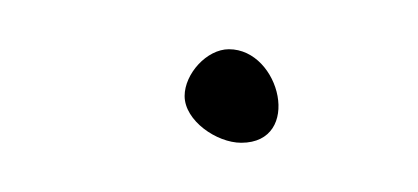

<svg xmlns="http://www.w3.org/2000/svg" viewBox="-20 -357 170 78"><path d="M55 -318C55 -308 68 -299 78 -299C103 -299 94 -337 73 -337C64 -337 55 -327 55 -318Z"/></svg>

Font: Photofail
Style: Regular
Weight: 400
Foundry: Cannot Into Space Fonts
Version: Version 0.97